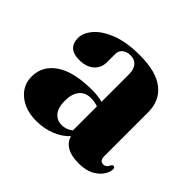

<svg xmlns="http://www.w3.org/2000/svg" viewBox="-122 -620 777 777"><g transform="rotate(45 267.0 -231.5)"><path d="M26.5 -102.5Q26.5 -164 80.2 -200.8Q134 -237.5 241 -237.5Q274 -237.5 299 -230V-389Q299 -416 286 -431.2Q273 -446.5 250 -446.5Q227 -446.5 214.2 -435.2Q201.5 -424 201.5 -407.5V-359.5Q201.5 -326.5 178.2 -306.2Q155 -286 115.5 -286Q49 -286 49 -346Q49 -375.5 74.5 -405Q100 -434.5 150.2 -454Q200.5 -473.5 275.5 -473.5Q370 -473.5 416.2 -436.5Q462.5 -399.5 462.5 -334V-82.5Q462.5 -56 483 -56Q500.5 -56 507.5 -75.5Q511.5 -81.5 516.5 -81.5Q525.5 -81.5 525.5 -69.5Q525.5 -54.5 513.2 -35.5Q501 -16.5 475.5 -2.5Q450 11.5 409.5 11.5Q366 11.5 340.8 -4Q315.5 -19.5 310.5 -45Q285 -17.5 247.2 -3Q209.5 11.5 168 11.5Q105 11.5 65.8 -20.5Q26.5 -52.5 26.5 -102.5ZM191 -128.5Q191 -89 207.8 -69.2Q224.5 -49.5 251 -49.5Q277 -49.5 299 -66.5V-204Q280 -211 258 -211Q226.5 -211 208.8 -189.8Q191 -168.5 191 -128.5Z"/></g></svg>

Font: Fraunces 72pt S000
Style: Bold
Weight: 700
Version: Version 1.000; ttfautohint (v1.8.3)